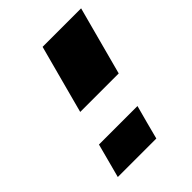

<svg xmlns="http://www.w3.org/2000/svg" viewBox="-153 -706 661 661"><g transform="rotate(-45 177.5 -375.0)"><path d="M33.7 -125H221.2Q226.6 -145.5 237.5 -187.3Q248.5 -229 254.4 -250H66.9Q61.5 -229 50.3 -187.3Q39.1 -145.5 33.7 -125ZM100.6 -375H288.1Q299.3 -416.5 321.5 -500Q343.8 -583.5 355 -625H167.5Q156.2 -583.5 134 -500Q111.8 -416.5 100.6 -375Z"/></g></svg>

Font: Faithful 32x
Style: SemiboldOblique
Weight: 400
Foundry: Faithful Resource Pack
Version: Version 1.0; January 27, 2023